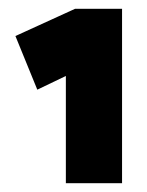

<svg xmlns="http://www.w3.org/2000/svg" viewBox="-20 -750 335 437"><path d="M257.8 -333H129.9V-571.8V-577.1L64.9 -545.9L15.1 -668L150.9 -730H257.8Z"/></svg>

Font: Human Sans Black
Style: Regular
Weight: 800
Designer: Tim Radville
Foundry: Continuum
Version: Version 1.000;FEAKit 1.0